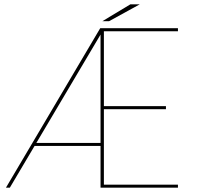

<svg xmlns="http://www.w3.org/2000/svg" viewBox="-20 -868 930 888"><path d="M7.5 0 443.5 -737.5H803V-723.5H453.5L460.5 -730.5V-372L453.5 -377H747.5V-363H453.5L460.5 -368V-7L453.5 -14H803V0H445V-715L448.5 -714L25.5 0ZM134.5 -193 139.5 -207H453.5V-193ZM453.5 -770 583 -848H626.5L484.5 -770Z"/></svg>

Font: Epilogue Thin
Style: Regular
Weight: 250
Designer: Tyler Finck
Foundry: Etcetera Type Co
Version: Version 2.111